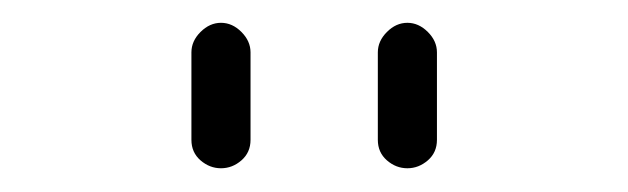

<svg xmlns="http://www.w3.org/2000/svg" viewBox="-20 -755 540 165"><path d="M304.7 -634.8V-710Q304.7 -719.7 312.5 -727.5Q320.3 -735.4 330.1 -735.4Q339.8 -735.4 347.7 -727.5Q355.5 -719.7 355.5 -710V-634.8Q355.5 -624 347.7 -617.2Q339.8 -610.4 330.1 -610.4Q320.3 -610.4 312.5 -617.2Q304.7 -624 304.7 -634.8ZM144.5 -634.8V-710Q144.5 -719.7 152.3 -727.5Q160.2 -735.4 169.9 -735.4Q179.7 -735.4 187.5 -727.5Q195.3 -719.7 195.3 -710V-634.8Q195.3 -624 187.5 -617.2Q179.7 -610.4 169.9 -610.4Q160.2 -610.4 152.3 -617.2Q144.5 -624 144.5 -634.8Z"/></svg>

Font: Rounded-L Mgen+ 1mn light
Style: Regular
Weight: 200
Designer: [Source Han Sans]
Ryoko NISHIZUKA  (kana & ideographs); Paul D. Hunt (Latin, Greek & Cyrillic); Wenlong ZHANG  (bopomofo
Version: Version 1.059.20150602